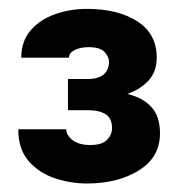

<svg xmlns="http://www.w3.org/2000/svg" viewBox="-20 -737 415 436"><path d="M178.7 -557.6Q203.6 -557.6 215.6 -568.1Q227.5 -578.6 227.5 -596.7Q227.5 -607.9 217.5 -618.9Q207.5 -629.9 180.7 -629.9Q163.1 -629.9 149.9 -623.5Q136.7 -617.2 136.7 -606H28.3Q28.3 -643.1 49.3 -667.7Q70.3 -692.4 104.5 -704.6Q138.7 -716.8 177.2 -716.8Q248 -716.8 292 -688.5Q335.9 -660.2 335.9 -606Q335.9 -574.2 316.9 -553.7Q297.9 -533.2 266.1 -522.5Q234.4 -511.7 196.3 -511.7H134.3V-557.6ZM134.3 -531.2H196.3Q237.8 -531.2 271 -523.2Q304.2 -515.1 323.7 -494.1Q343.3 -473.1 343.3 -434.1Q343.3 -379.9 295.4 -350.1Q247.6 -320.3 177.2 -320.3Q141.1 -320.3 105.2 -332Q69.3 -343.8 45.4 -370.8Q21.5 -397.9 21.5 -443.4H130.4Q130.4 -430.2 144.8 -418.9Q159.2 -407.7 184.6 -407.7Q211.9 -407.7 223.1 -419.4Q234.4 -431.2 234.4 -445.8Q234.4 -468.8 219.7 -477.8Q205.1 -486.8 178.7 -486.8H134.3Z"/></svg>

Font: Heebo ExtraBold
Style: Regular
Weight: 800
Designer: Oded Ezer
Foundry: Ezer Type House
Version: Version 3.100